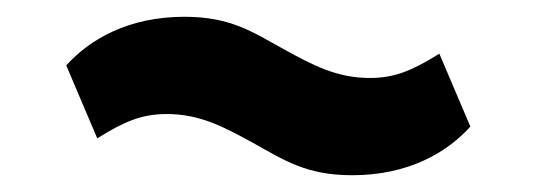

<svg xmlns="http://www.w3.org/2000/svg" viewBox="-20 -420 640 229"><path d="M400 -211C467 -211 513 -238 541 -269L504 -356C472 -336 451 -327 421 -327C381 -327 352 -343 319 -361C281 -382 255 -400 200 -400C133 -400 87 -373 59 -342L96 -255C128 -275 149 -284 179 -284C219 -284 248 -268 281 -250C319 -229 345 -211 400 -211Z"/></svg>

Font: LVC Sans
Style: Bold Italic
Weight: 700
Italic angle: -11.31°
Designer: Mike Abbink, Paul van der Laan, Pieter van Rosmalen
Foundry: Bold Monday
Version: Version 3.0